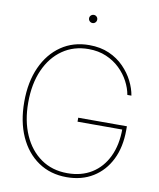

<svg xmlns="http://www.w3.org/2000/svg" viewBox="-97 -981 884 1066"><g transform="rotate(10 344.5 -448.0)"><path d="M351.6 8.3Q259.8 8.3 191.4 -38.3Q123 -85 85.4 -168.7Q47.9 -252.4 47.9 -363.3Q47.9 -475.6 85.7 -559.1Q123.5 -642.6 191.4 -689.2Q259.3 -735.8 349.6 -735.8Q413.1 -735.8 462.2 -714.1Q511.2 -692.4 545.9 -656.7Q580.6 -621.1 601.1 -580.1Q621.6 -539.1 627.9 -500H605Q598.6 -537.1 578.9 -574.7Q559.1 -612.3 526.6 -643.8Q494.1 -675.3 449.7 -694.3Q405.3 -713.4 349.6 -713.4Q266.1 -713.4 203.1 -669.7Q140.1 -626 105.2 -547.4Q70.3 -468.8 70.3 -363.3Q70.3 -259.8 105 -181.2Q139.6 -102.5 202.9 -58.3Q266.1 -14.2 351.6 -14.2Q431.2 -14.2 489 -50.3Q546.9 -86.4 578.6 -152.8Q610.4 -219.2 610.4 -310.5L620.1 -305.7H358.4V-328.1H632.8V-306.6Q632.8 -210.9 597.9 -140.4Q563 -69.8 499.8 -30.8Q436.5 8.3 351.6 8.3ZM345.2 -859.4Q335.4 -859.4 328.6 -866.2Q321.8 -873 321.8 -882.8Q321.8 -892.1 328.6 -898.7Q335.4 -905.3 345.2 -905.3Q354.5 -905.3 361.1 -898.7Q367.7 -892.1 367.7 -882.8Q367.7 -873 361.1 -866.2Q354.5 -859.4 345.2 -859.4Z"/></g></svg>

Font: Inter 28pt Thin
Style: Regular
Weight: 250
Designer: Rasmus Andersson
Foundry: rsms
Version: Version 4.001;git-66647c0bb